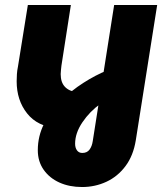

<svg xmlns="http://www.w3.org/2000/svg" viewBox="-20 -535 663 772"><path d="M310 217Q259 217 219 199Q179 181 155.5 147.5Q132 114 132 69Q132 12 157.5 -38Q183 -88 225 -129.5Q267 -171 315.5 -202Q364 -233 411 -252L383 -117Q341 -87 311.5 -43.5Q282 0 282 43Q282 59 289.5 69.5Q297 80 311 80Q330 80 340 66.5Q350 53 353 32L439 -515H612L526 29Q516 91 484.5 133Q453 175 407.5 196Q362 217 310 217ZM210 -20Q131 -26 89 -79Q47 -132 47 -208Q47 -222 48 -237Q49 -252 52 -266L92 -515H265L227 -271Q226 -260 225 -252Q224 -244 224 -237Q224 -204 241 -186Q258 -168 290 -164Z"/></svg>

Font: MuseoModerno Thin ExtraBold
Style: Italic
Weight: 800
Italic angle: -9°
Version: Version 1.003